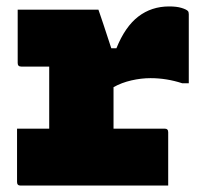

<svg xmlns="http://www.w3.org/2000/svg" viewBox="-20 -577 640 597"><path d="M33 -177H133V-370H46Q35 -370 35 -381V-547H286Q286 -547 290.5 -534Q295 -521 301.5 -501.5Q308 -482 314.5 -462Q321 -442 326 -427H342Q369 -494 410 -525.5Q451 -557 506 -557Q529 -557 544 -552.5Q559 -548 564 -543Q567 -540 567 -533V-318H547Q498 -334 448 -334Q419 -334 388.5 -327Q358 -320 333 -306V-177H492Q503 -177 503 -166V0H44Q33 0 33 -11Z"/></svg>

Font: Recursive Mn Lnr St Blk
Style: Regular
Weight: 900
Monospace: yes
Version: Version 1.079;hotconv 1.0.112;makeotfexe 2.5.65598; ttfautoh